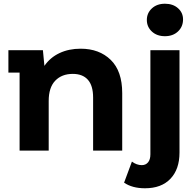

<svg xmlns="http://www.w3.org/2000/svg" viewBox="-20 -807 1051 1029"><path d="M635 -308V0H479V-284Q479 -348 451 -379.5Q423 -411 370 -411Q311 -411 276 -374.5Q241 -338 241 -266V0H85V-418H25V-538H210L218 -454Q249 -499 299 -522.5Q349 -546 412 -546Q512 -546 573.5 -486Q635 -426 635 -308ZM645 172 687 59Q712 78 740 78Q761 78 773.5 63Q786 48 786 20V-538H942V11Q942 100 893.5 151Q845 202 757 202Q689 202 645 172ZM767 -700Q767 -737 794 -762Q821 -787 864 -787Q907 -787 934 -763Q961 -739 961 -703Q961 -664 934 -638.5Q907 -613 864 -613Q821 -613 794 -638Q767 -663 767 -700Z"/></svg>

Font: mBank
Style: Bold
Weight: 700
Designer: Julieta Ulanovsky
Foundry: Julieta Ulanovsky
Version: Version 7.200